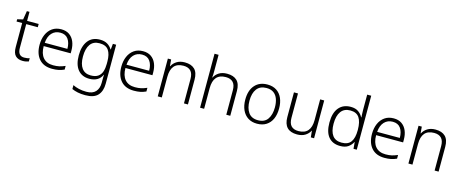

<svg xmlns="http://www.w3.org/2000/svg" viewBox="-49 -1566 6266 2611"><g transform="rotate(15 3084.0 -260.0)"><path d="M238 -39Q260 -39 280 -42Q300 -45 315 -51V-5Q300 1 278 5.5Q256 10 231 10Q164 10 128 -27Q92 -64 92 -148V-486H13V-518L92 -537L112 -659H149V-532H312V-486H149V-151Q149 -39 238 -39Z M630 -542Q698 -542 743.5 -510.5Q789 -479 812.5 -424Q836 -369 836 -298V-259H456Q456 -153 505.5 -96.5Q555 -40 647 -40Q696 -40 733 -48.5Q770 -57 814 -76V-24Q774 -6 735 2Q696 10 645 10Q525 10 461 -63Q397 -136 397 -262Q397 -343 424.5 -406Q452 -469 504 -505.5Q556 -542 630 -542ZM629 -494Q556 -494 510.5 -445Q465 -396 458 -306H777Q777 -390 740.5 -442Q704 -494 629 -494Z M1175 -542Q1237 -542 1278.5 -517.5Q1320 -493 1345 -451H1349L1357 -532H1403V17Q1403 122 1349 181Q1295 240 1174 240Q1114 240 1067.5 230.5Q1021 221 984 204V149Q1021 168 1070 179.5Q1119 191 1176 191Q1263 191 1305 145Q1347 99 1347 20V-11Q1347 -32 1347.5 -53.5Q1348 -75 1349 -94H1346Q1300 10 1168 10Q1065 10 1007 -60Q949 -130 949 -262Q949 -391 1007 -466.5Q1065 -542 1175 -542ZM1181 -493Q1094 -493 1051 -432Q1008 -371 1008 -261Q1008 -153 1051 -96Q1094 -39 1175 -39Q1241 -39 1278.5 -65.5Q1316 -92 1331.5 -139Q1347 -186 1347 -246V-281Q1347 -382 1309.5 -437.5Q1272 -493 1181 -493Z M1781 -542Q1849 -542 1894.5 -510.5Q1940 -479 1963.5 -424Q1987 -369 1987 -298V-259H1607Q1607 -153 1656.5 -96.5Q1706 -40 1798 -40Q1847 -40 1884 -48.5Q1921 -57 1965 -76V-24Q1925 -6 1886 2Q1847 10 1796 10Q1676 10 1612 -63Q1548 -136 1548 -262Q1548 -343 1575.5 -406Q1603 -469 1655 -505.5Q1707 -542 1781 -542ZM1780 -494Q1707 -494 1661.5 -445Q1616 -396 1609 -306H1928Q1928 -390 1891.5 -442Q1855 -494 1780 -494Z M2369 -542Q2460 -542 2508 -495Q2556 -448 2556 -348V0H2500V-344Q2500 -420 2465 -456.5Q2430 -493 2363 -493Q2188 -493 2188 -290V0H2131V-532H2177L2185 -440H2189Q2210 -484 2256 -513Q2302 -542 2369 -542Z M2784 -517Q2784 -496 2783 -477Q2782 -458 2780 -440H2784Q2805 -484 2850.5 -513Q2896 -542 2964 -542Q3056 -542 3104 -495Q3152 -448 3152 -348V0H3096V-344Q3096 -420 3061 -456.5Q3026 -493 2959 -493Q2784 -493 2784 -290V0H2727V-760H2784Z M3768 -267Q3768 -183 3740.5 -121Q3713 -59 3659.5 -24.5Q3606 10 3529 10Q3455 10 3402 -24Q3349 -58 3320.5 -120.5Q3292 -183 3292 -267Q3292 -396 3356 -469Q3420 -542 3533 -542Q3609 -542 3661.5 -507.5Q3714 -473 3741 -411Q3768 -349 3768 -267ZM3351 -267Q3351 -164 3394.5 -101.5Q3438 -39 3530 -39Q3623 -39 3666 -102Q3709 -165 3709 -267Q3709 -333 3691 -384Q3673 -435 3634 -464Q3595 -493 3532 -493Q3442 -493 3396.5 -433Q3351 -373 3351 -267Z M4332 -532V0H4286L4277 -91H4274Q4252 -47 4206.5 -18.5Q4161 10 4093 10Q3906 10 3906 -184V-532H3963V-189Q3963 -112 3997.5 -75.5Q4032 -39 4100 -39Q4275 -39 4275 -242V-532Z M4700 10Q4593 10 4535.5 -58.5Q4478 -127 4478 -261Q4478 -398 4538 -470Q4598 -542 4705 -542Q4772 -542 4813.5 -512.5Q4855 -483 4876 -441H4880Q4879 -464 4877.5 -492.5Q4876 -521 4876 -545V-760H4933V0H4887L4879 -93H4876Q4855 -50 4813 -20Q4771 10 4700 10ZM4707 -39Q4799 -39 4838 -95Q4877 -151 4877 -257V-266Q4877 -376 4838.5 -434.5Q4800 -493 4711 -493Q4625 -493 4581 -432.5Q4537 -372 4537 -260Q4537 -152 4579 -95.5Q4621 -39 4707 -39Z M5310 -542Q5378 -542 5423.5 -510.5Q5469 -479 5492.5 -424Q5516 -369 5516 -298V-259H5136Q5136 -153 5185.5 -96.5Q5235 -40 5327 -40Q5376 -40 5413 -48.5Q5450 -57 5494 -76V-24Q5454 -6 5415 2Q5376 10 5325 10Q5205 10 5141 -63Q5077 -136 5077 -262Q5077 -343 5104.5 -406Q5132 -469 5184 -505.5Q5236 -542 5310 -542ZM5309 -494Q5236 -494 5190.5 -445Q5145 -396 5138 -306H5457Q5457 -390 5420.5 -442Q5384 -494 5309 -494Z M5898 -542Q5989 -542 6037 -495Q6085 -448 6085 -348V0H6029V-344Q6029 -420 5994 -456.5Q5959 -493 5892 -493Q5717 -493 5717 -290V0H5660V-532H5706L5714 -440H5718Q5739 -484 5785 -513Q5831 -542 5898 -542Z"/></g></svg>

Font: Noto Sans Light
Style: Regular
Weight: 300
Designer: Monotype Design Team
Foundry: Monotype Imaging Inc.
Version: Version 2.007